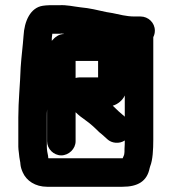

<svg xmlns="http://www.w3.org/2000/svg" viewBox="-20 -685 661 734"><path d="M517 -622H493C463 -622 435 -630 410 -635L386 -639C354 -646 323 -654 288 -657C261 -660 235 -667 205 -665H168C160 -665 152 -664 144 -663C96 -656 73 -604 70 -548C67 -506 62 -472 59 -427C57 -363 50 -299 50 -236V-124C50 -117 51 -110 52 -102L54 -84C55 -74 58 -66 58 -58C59 -47 62 -37 67 -26C81 6 115 29 160 29H448C507 29 542 8 552 -42C552 -43 553 -46 554 -49C564 -73 566 -114 566 -151V-543C570 -551 572 -559 572 -568C572 -598 547 -622 517 -622ZM269 -145V-256C280 -245 293 -235 306 -226C326 -212 342 -197 359 -180C366 -175 372 -169 379 -163L390 -153C407 -137 436 -134 457 -148C457 -139 457 -129 456 -116C456 -107 456 -100 455 -96C455 -92 450 -84 449 -80H165C164 -83 164 -85 164 -88C162 -97 159 -112 159 -124V-238C159 -248 159 -258 160 -267V-145C160 -116 185 -91 214 -91C243 -91 269 -116 269 -145ZM269 -387V-452H355V-389H282C278 -389 274 -388 269 -387ZM457 -320V-239C441 -252 425 -267 411 -281C430 -286 449 -302 457 -320ZM225 -555C205 -555 190 -543 178 -529V-539C179 -545 179 -551 180 -556H210C213 -557 217 -557 221 -556C222 -556 224 -556 225 -555Z"/></svg>

Font: Electronic
Style: ExHv
Weight: 900
Version: Version 1.011